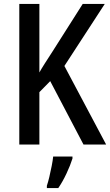

<svg xmlns="http://www.w3.org/2000/svg" viewBox="-20 -734 559 975"><path d="M519 0H404L235 -322L180 -266V0H78V-714H180V-366Q191 -386 208 -412.5Q225 -439 247 -473L400 -714H512L307 -399ZM348 71Q337 106 317.5 147.5Q298 189 276 221H218V209Q224 192 230.5 164.5Q237 137 242.5 109Q248 81 250 61H348Z"/></svg>

Font: Noto Sans Ethiopic Condensed Medium
Style: Regular
Weight: 500
Width: 3
Designer: Monotype Design Team
Foundry: Monotype Imaging Inc.
Version: Version 2.102; ttfautohint (v1.8.4.7-5d5b)